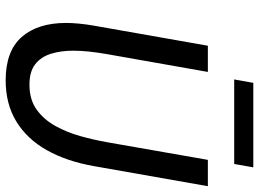

<svg xmlns="http://www.w3.org/2000/svg" viewBox="-138 -762 914 678"><g transform="rotate(90 319.0 -423.0)"><path d="M263.5 14Q160.5 14 110.8 -42.5Q61 -99 61 -199.5Q61 -220.5 63.5 -246Q66 -271.5 70.5 -297L141.5 -700H234L171 -343Q165.5 -311.5 162.2 -281.5Q159 -251.5 159 -224.5Q159 -180.5 170 -145.5Q181 -110.5 207 -90.2Q233 -70 279 -70Q331.5 -70 366.8 -95.2Q402 -120.5 424.8 -161.5Q447.5 -202.5 460.8 -250.2Q474 -298 482 -343L544.5 -700H637.5L566.5 -297Q549.5 -201 510.2 -131.2Q471 -61.5 409.2 -23.8Q347.5 14 263.5 14ZM260.5 -793 272.5 -860.5H571L559 -793Z"/></g></svg>

Font: Cabin
Style: Italic
Weight: 400
Width: 4
Italic angle: -10°
Designer: Pablo Impallari
Foundry: Pablo Impallari. http://www.impallari.com Igino Marini. http://www.ikern.com
Version: Version 3.001